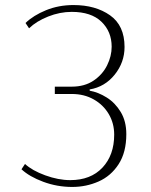

<svg xmlns="http://www.w3.org/2000/svg" viewBox="-20 -730 599 760"><path d="M65 -60 79 -81Q107 -55 159 -36Q211 -17 258 -17Q339 -17 385.5 -66.5Q432 -116 432 -197Q432 -242 410.5 -278.5Q389 -315 351 -336.5Q313 -358 264 -358H197V-387H264Q315 -387 350.5 -411Q386 -435 404 -471.5Q422 -508 422 -545Q422 -605 381.5 -644Q341 -683 264 -683Q217 -683 170.5 -664.5Q124 -646 95 -618L81 -639Q112 -669 162 -689.5Q212 -710 271 -710Q358 -710 415.5 -669.5Q473 -629 473 -544Q473 -483 434 -434.5Q395 -386 335 -376V-371Q369 -365 402.5 -344Q436 -323 458 -286.5Q480 -250 480 -199Q480 -127 449.5 -80Q419 -33 370 -11.5Q321 10 266 10Q206 10 151 -10.5Q96 -31 65 -60Z"/></svg>

Font: Trirong ExtraLight
Style: Regular
Weight: 275
Designer: Katatrad Team
Foundry: CadsonDemak
Version: Version 1.001